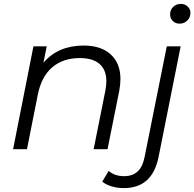

<svg xmlns="http://www.w3.org/2000/svg" viewBox="-20 -763 994 982"><path d="M596 -359Q596 -331 590 -299L530 0H459L519 -300Q524 -328 524 -348Q524 -405 489.5 -435.5Q455 -466 388 -466Q303 -466 248 -419.5Q193 -373 174 -282L118 0H47L151 -526H219L202 -442Q277 -530 408 -530Q497 -530 546.5 -484.5Q596 -439 596 -359ZM503 166 536 111Q566 138 615 138Q658 138 684 114Q710 90 720 38L833 -526H904L791 40Q759 199 614 199Q580 199 551.5 190.5Q523 182 503 166ZM850 -689Q850 -712 865.5 -727.5Q881 -743 905 -743Q926 -743 940 -729.5Q954 -716 954 -698Q954 -674 938 -658Q922 -642 898 -642Q877 -642 863.5 -656Q850 -670 850 -689Z"/></svg>

Font: Idrija
Style: Italic
Weight: 400
Italic angle: -11.3°
Designer: Julieta Ulanovsky
Foundry: Julieta Ulanovsky
Version: Version 7.200